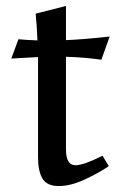

<svg xmlns="http://www.w3.org/2000/svg" viewBox="-20 -615 409 646"><path d="M202 -112Q202 -59 234 -59Q261 -59 325 -91L346 -56Q314 -34 266 -11.5Q218 11 178 11Q138 11 123 -14Q108 -39 108 -86V-423L18 -418L42 -483Q60 -481 106 -479Q104 -529 100 -569L202 -595V-480Q256 -482 349 -492L321 -414Q267 -422 202 -424Z"/></svg>

Font: Asul
Style: Regular
Weight: 400
Version: Version 1.001